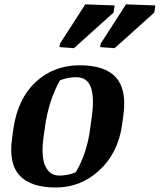

<svg xmlns="http://www.w3.org/2000/svg" viewBox="-20 -835 721 866"><path d="M232.4 10.7Q118.7 10.7 68.6 -43.2Q18.6 -97.2 34.2 -209.5L40.5 -254.9Q60.5 -391.1 141.8 -465.8Q223.1 -540.5 338.9 -540.5Q455.6 -540.5 503.9 -484.9Q552.2 -429.2 536.6 -315.9L530.3 -269.5Q511.7 -143.6 427.7 -66.4Q343.8 10.7 232.4 10.7ZM394 -308.6Q406.2 -395 389.9 -440.9Q373.5 -486.8 323.2 -486.8Q305.7 -486.8 286.6 -483.2Q267.6 -479.5 250.5 -472.7Q226.1 -429.7 209.2 -378.4Q192.4 -327.1 184.6 -274.4L176.3 -216.3Q164.6 -128.9 184.3 -85.9Q204.1 -43 248 -43Q266.1 -43 285.4 -46.9Q304.7 -50.8 320.8 -57.6Q344.7 -94.7 361.8 -145.8Q378.9 -196.8 386.2 -250.5ZM250.5 -638.2 364.7 -815.4 497.1 -810.5 492.2 -778.3 313.5 -617.7 248 -622.6ZM434.1 -638.2 548.3 -815.4 680.7 -810.5 675.8 -778.3 497.1 -617.7 431.6 -622.6Z"/></svg>

Font: Noticia Text
Style: Bold Italic
Weight: 700
Italic angle: -8°
Designer: JM Sole
Foundry: JM Sole
Version: Version 1.003